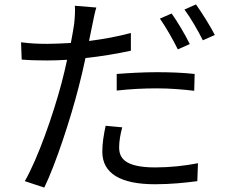

<svg xmlns="http://www.w3.org/2000/svg" viewBox="-20 -803 1040 867"><path d="M837 -604C817 -645 781 -706 755 -742L702 -719C729 -681 763 -621 783 -580ZM507 -394C568 -401 628 -404 690 -404C748 -404 807 -399 857 -393L859 -469C806 -475 745 -477 688 -477C624 -477 559 -473 507 -469ZM571 -654C511 -638 446 -626 382 -618L397 -691C401 -710 408 -748 415 -769L318 -777C320 -757 318 -724 315 -696C312 -676 307 -645 300 -609C262 -607 227 -605 194 -605C158 -605 122 -606 75 -612L78 -534C113 -531 149 -530 193 -530C221 -530 251 -531 283 -533C275 -497 267 -461 258 -428C221 -288 151 -87 92 15L180 44C232 -63 299 -268 335 -409C346 -452 357 -497 366 -541C435 -548 506 -560 571 -574ZM457 -235C448 -193 442 -155 442 -118C442 -20 524 29 680 29C752 29 818 22 871 15L874 -66C814 -54 745 -47 681 -47C540 -47 518 -92 518 -138C518 -164 523 -195 532 -228ZM813 -760C841 -722 874 -665 896 -621L950 -645C931 -683 892 -745 865 -783Z"/></svg>

Font: Noto Sans Mono CJK SC Regular
Style: Regular
Weight: 400
Designer: Ryoko NISHIZUKA (kana & ideographs); Paul D. Hunt (Latin, Greek & Cyrillic); Wenlong ZHANG (bopomofo); Sandoll Communica
Foundry: Adobe Systems Incorporated
Version: Version 1.005;PS 1.005;hotconv 1.0.96;makeotf.lib2.5.65012